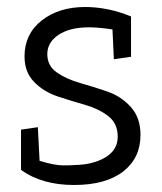

<svg xmlns="http://www.w3.org/2000/svg" viewBox="-20 -524 461 548"><path d="M93 -65Q135 -52 160.5 -52Q186 -52 194 -53Q246 -54 281 -75Q316 -96 316 -134Q316 -172 288.5 -193Q261 -214 222 -225Q183 -236 144 -249Q105 -262 77.5 -290Q50 -318 50 -363Q50 -427 99 -465.5Q148 -504 223 -504Q279 -504 336 -484L354 -477V-362L305 -355L301 -440Q261 -446 234 -446Q179 -446 147 -424.5Q115 -403 115 -369.5Q115 -336 142.5 -317Q170 -298 209 -287Q248 -276 287 -262.5Q326 -249 353.5 -218.5Q381 -188 381 -139Q381 -73 331.5 -34.5Q282 4 191 4Q100 4 40 -39V-154L88 -161Z"/></svg>

Font: Antic Slab
Style: Regular
Weight: 400
Designer: Santiago Orozco
Foundry: Santiago Orozco
Version: Version 001.001